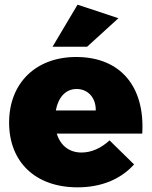

<svg xmlns="http://www.w3.org/2000/svg" viewBox="-20 -795 649 822"><path d="M487 -717 312 -775 205 -595H353ZM306 -551C134 -551 19 -440 19 -270C19 -103 130 7 312 7C415 7 497 -28 554 -91L449 -194C413 -161 372 -142 329 -142C277 -142 239 -171 223 -223H589C601 -423 497 -551 306 -551ZM390 -322H219C229 -377 260 -414 308 -414C357 -414 391 -376 390 -322Z"/></svg>

Font: Montserrat ExtraBold
Style: Regular
Weight: 800
Designer: Julieta Ulanovsky
Foundry: Julieta Ulanovsky
Version: Version 4.000